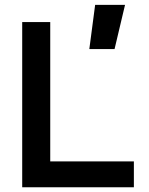

<svg xmlns="http://www.w3.org/2000/svg" viewBox="-20 -786 626 806"><path d="M73.2 0V-693.4H190.9V-108.4H542V0ZM355 -580.1 379.4 -765.6H504.9L460.9 -580.1Z"/></svg>

Font: CaskaydiaCove NF SemiBold
Style: Regular
Weight: 600
Designer: Aaron Bell
Foundry: Saja Typeworks
Version: Version 2111.001; VTT 6.35;Nerd Fonts 3.2.1